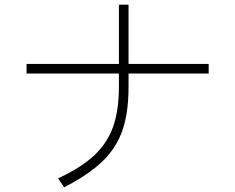

<svg xmlns="http://www.w3.org/2000/svg" viewBox="-20 -721 1002 817"><path d="M486 -449V-701H527V-449H868V-408H527V-352Q527 -242 501.5 -167.5Q476 -93 417 -35.5Q358 22 253 76L227 38Q324 -7 380 -59Q436 -111 461 -181Q486 -251 486 -352V-408H93V-449Z"/></svg>

Font: Gmarket Sans TTF Light
Style: Regular
Weight: 300
Designer: Creative Director : Sungho Lee; Art Director : Kiwoong Choi; Project Manager : Sori Yang, Jongwook Yoon; Font Designer :
Foundry: Sandoll Inc.
Version: Version 1.000;hotconv 1.0.109;makeotfexe 2.5.65596